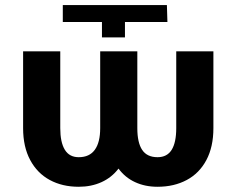

<svg xmlns="http://www.w3.org/2000/svg" viewBox="-20 -712 917 742"><path d="M222.7 -627V-692.4H625L627 -627H462.9V-567.4H374V-627ZM510.7 -513.7V-216.8Q510.7 -160.6 529.5 -132.6Q548.3 -104.5 588.9 -104.5Q625.5 -104.5 643.3 -132.8Q661.1 -161.1 661.1 -216.8V-513.7H804.7V-216.8Q804.7 -144.5 777.6 -93.5Q750.5 -42.5 701.7 -16.4Q652.8 9.8 588.9 9.8Q540.5 9.8 502 -8.1Q463.4 -25.9 438 -60.5Q411.6 -25.9 372.3 -8.1Q333 9.8 284.2 9.8Q220.7 9.8 172.4 -16.4Q124 -42.5 96.7 -93.5Q69.3 -144.5 69.3 -216.8V-513.7H212.9V-216.8Q212.9 -162.1 230.5 -133.3Q248 -104.5 284.2 -104.5Q325.7 -104.5 346.4 -133.1Q367.2 -161.6 367.2 -216.8V-513.7Z"/></svg>

Font: Pretendard JP
Style: Bold
Weight: 700
Designer: Base glyphs from Inter by Rasmus Andersson; Hangeul glyphs from Noto Sans CJK(Source Han Sans) by Jang Soo-young and Kan
Foundry: Kil Hyung-jin
Version: Version 1.309